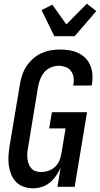

<svg xmlns="http://www.w3.org/2000/svg" viewBox="-20 -1011 541 1039"><path d="M159 8Q132 8 108 -0.5Q84 -9 67 -26.5Q50 -44 40.5 -67.5Q31 -91 27.5 -116.5Q24 -142 26 -168.5Q28 -195 32 -222L88 -556Q92 -581 100.5 -606Q109 -631 123.5 -653Q138 -675 159 -693.5Q180 -712 204 -723Q228 -734 253.5 -738.5Q279 -743 304 -743Q330 -743 355 -739Q380 -735 402.5 -724.5Q425 -714 442 -697Q459 -680 468.5 -657.5Q478 -635 480 -609.5Q482 -584 478 -558L476 -548H376L377 -554Q381 -574 378 -593Q375 -612 364 -627Q353 -642 334.5 -648.5Q316 -655 297 -655Q276 -655 255 -646Q234 -637 220 -620.5Q206 -604 198 -583.5Q190 -563 186 -542L131 -207Q128 -192 127.5 -177.5Q127 -163 129 -149Q131 -135 136 -122Q141 -109 150.5 -99Q160 -89 173.5 -84.5Q187 -80 202 -80Q221 -80 241 -86.5Q261 -93 276.5 -107Q292 -121 300.5 -140Q309 -159 312 -179L335 -316H246L261 -404H451L384 0H291L308 -103Q298 -81 283.5 -60Q269 -39 249.5 -23Q230 -7 206 0.5Q182 8 159 8ZM274 -815 205 -956 263 -986 339 -879 450 -991 501 -951 384 -815Z"/></svg>

Font: Iosevka Semibold
Style: Italic
Weight: 600
Italic angle: -9°
Monospace: yes
Designer: Belleve Invis
Foundry: Belleve Invis
Version: Version 32.5.0; ttfautohint (v1.8.4)